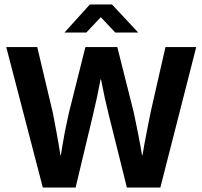

<svg xmlns="http://www.w3.org/2000/svg" viewBox="-20 -841 908 861"><path d="M383 -821H482L600 -695H497L432 -764L367 -695H269ZM147 -630 216 -339Q219 -326 223.5 -301Q228 -276 233.5 -247.5Q239 -219 243.5 -191Q248 -163 251 -145H253Q256 -164 260.5 -191.5Q265 -219 270.5 -247.5Q276 -276 281.5 -300.5Q287 -325 290 -339L363 -630H506L579 -340Q582 -327 587 -302Q592 -277 598 -248Q604 -219 609 -191Q614 -163 617 -145H619Q622 -164 627 -191.5Q632 -219 637.5 -247Q643 -275 648 -300.5Q653 -326 656 -340L722 -630H860L699 0H549L468 -325Q458 -365 449.5 -404Q441 -443 433 -485H431Q423 -443 415 -405Q407 -367 397 -326L319 0H172L8 -630Z"/></svg>

Font: Mukta Malar
Style: Bold
Weight: 700
Designer: Aadarsh Rajan, Girish Dalvi, Yashodeep Gholap
Foundry: Ek Type
Version: Version 2.538;PS 1.000;hotconv 16.6.51;makeotf.lib2.5.65220;